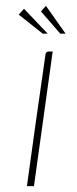

<svg xmlns="http://www.w3.org/2000/svg" viewBox="-20 -636 264 656"><path d="M72 0Q87 -110 102.5 -220Q118 -330 134 -440Q135 -447 135.5 -451Q136 -455 139 -457.5Q142 -460 147 -460H160L96 0ZM126 -521 44 -586 62 -606 143 -521ZM186 -521 120 -597 137 -616 204 -521Z"/></svg>

Font: Genos Thin
Style: Italic
Weight: 100
Italic angle: -8°
Designer: Robert E. Leuschke
Foundry: Robert E. Leuschke
Version: Version 1.010